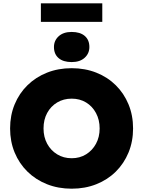

<svg xmlns="http://www.w3.org/2000/svg" viewBox="-20 -1130 865 1160"><path d="M413 10Q332 10 264 -17Q196 -44 146 -93Q96 -142 68.5 -208.5Q41 -275 41 -354Q41 -433 68.5 -499.5Q96 -566 146 -615Q196 -664 264 -691Q332 -718 413 -718Q494 -718 562 -691Q630 -664 679.5 -615Q729 -566 756.5 -499.5Q784 -433 784 -354Q784 -275 756.5 -208.5Q729 -142 679.5 -93Q630 -44 562 -17Q494 10 413 10ZM413 -174Q462 -174 500 -197.5Q538 -221 560 -261.5Q582 -302 582 -354Q582 -406 560 -447Q538 -488 500 -511Q462 -534 413 -534Q364 -534 325.5 -511Q287 -488 265 -447.5Q243 -407 243 -354Q243 -302 265 -261.5Q287 -221 325.5 -197.5Q364 -174 413 -174ZM413 -755Q362 -755 334 -779Q306 -803 306 -846Q306 -885 334.5 -911Q363 -937 413 -937Q464 -937 492 -913Q520 -889 520 -846Q520 -807 491.5 -781Q463 -755 413 -755ZM227 -998V-1110H598V-998Z"/></svg>

Font: Lexend ExtraBold
Style: Regular
Weight: 800
Designer: Bonnie Shaver-Troup, Thomas Jockin
Foundry: Lexend
Version: Version 1.007; ttfautohint (v1.8.3)